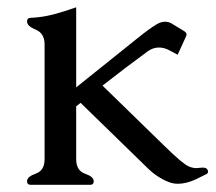

<svg xmlns="http://www.w3.org/2000/svg" viewBox="-20 -514 602 534"><path d="M191.9 -493.7V-271L361.8 -407.2Q394.5 -433.6 414.6 -445.8Q427.2 -453.6 439.5 -453.6Q448.2 -453.6 456.5 -449.2L493.2 -426.8Q499 -422.4 499 -417.5Q499 -416.5 497.6 -413.1L474.1 -361.8L450.2 -374.5Q436.5 -381.8 421.9 -381.8Q405.3 -381.8 390.6 -371.1Q324.2 -322.3 265.1 -275.9L435.5 -109.9Q488.3 -58.1 503.9 -51.8Q514.6 -46.4 526.9 -46.4Q530.3 -46.4 537.1 -47.4Q540.5 -47.9 543.9 -47.9Q554.7 -47.9 557.6 -41Q558.6 -38.6 558.6 -36.6Q558.6 -31.7 553.2 -29.3L522.5 -14.2Q496.6 -2.9 475.1 -2.9Q460.4 -2.9 447.8 -8.3Q417 -20.5 390.1 -46.9L204.1 -228Q201.2 -225.6 191.9 -218.3V-71.3Q191.9 -39.6 216.3 -31Q240.7 -22.5 240.7 -10.3Q240.7 0 231 0H65.4Q55.2 0 55.2 -10.3Q55.2 -22.5 79.6 -31.2Q104 -39.6 104 -71.3V-390.1Q104 -421.4 79.6 -431.4Q55.2 -441.4 55.2 -454.1Q55.2 -464.4 65.4 -464.4Q97.7 -465.8 129.2 -474.1Q160.6 -482.4 191.9 -493.7Z"/></svg>

Font: Caudex
Style: Regular
Weight: 400
Version: Version 1.01